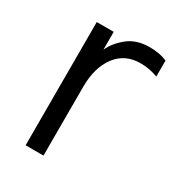

<svg xmlns="http://www.w3.org/2000/svg" viewBox="-138 -626 646 709"><g transform="rotate(30 184.5 -271.5)"><path d="M78.1 0V-525.4H150.4V-449.2Q166 -484.4 202.1 -513.7Q238.3 -543 294.9 -543Q336.9 -543 369.1 -529.3V-460.9Q334 -474.6 294.9 -474.6Q228.5 -474.6 191.4 -424.8Q154.3 -375 154.3 -293V0Z"/></g></svg>

Font: Batunionen A1
Style: Regular
Weight: 400
Designer: HanYang I&C Co.,Ltd.
Foundry: HanYang I&C Co.,Ltd.
Version: Version 2.50; ttfautohint (v1.6)